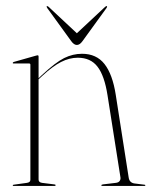

<svg xmlns="http://www.w3.org/2000/svg" viewBox="-20 -612 498 632"><path d="M107 -426V-354.5L118 -365Q162.5 -406.5 191 -420.8Q219.5 -435 250 -435Q297.5 -435 324 -401.2Q350.5 -367.5 361 -300L403.5 -28Q406 -10 423.5 -8L455.5 -4Q458.5 -4 458.5 -2Q458.5 0 455.5 0H317.5Q313.5 0 313.5 -2Q313.5 -4 318.5 -5L360.5 -10Q370.5 -11 374 -16.5Q377.5 -22 376.5 -28L334 -298Q324 -362.5 301.2 -392.2Q278.5 -422 236 -422Q208.5 -422 181 -408Q153.5 -394 120 -363L107 -351V-21Q107 -11.5 119 -10L159 -5Q163 -5 163 -2Q163 0 160 0H24Q22 0 22 -2Q22 -3.5 25 -4L68 -10Q80 -11.5 80 -20V-399Q80 -403 76 -403H24Q22 -403 22 -405Q22 -406.5 25 -408L99 -429Q102 -430 104 -430Q107 -430 107 -426ZM251.5 -476.5Q242.5 -464 233 -464Q223.5 -464 214.5 -476.5L135.5 -585.5Q132.5 -590 134 -591.5Q135.5 -593 140 -589.5L233 -502.5L326 -589.5Q330.5 -593 332 -591.5Q333.5 -590 330.5 -585.5Z"/></svg>

Font: Fraunces 144pt S000 Thin
Style: Regular
Weight: 100
Version: Version 1.000; ttfautohint (v1.8.3)